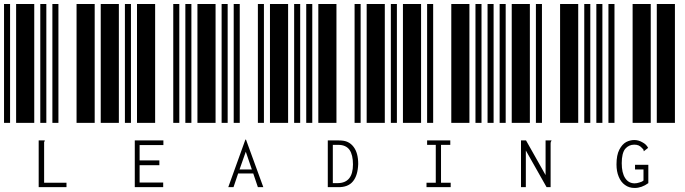

<svg xmlns="http://www.w3.org/2000/svg" viewBox="-20 -610 3400 953"><path d="M0 0V-590H30V0ZM60 0V-590H150V0ZM180 0V-590H210V0ZM240 0V-590H270V0ZM360 0V-590H450V0ZM172 87H202V90Q200 92 199 95Q199 97 199 104V297H310V319H172Z M480 0V-590H570V0ZM600 0V-590H630V0ZM660 0V-590H750V0ZM840 0V-590H870V0ZM900 0V-590H930V0ZM649 87H791V110H673V186H771V210H673V296H790V319H649Z M960 0V-590H1050V0ZM1080 0V-590H1110V0ZM1140 0V-590H1170V0ZM1260 0V-590H1290V0ZM1320 0V-590H1410V0ZM1237 251H1162L1139 319H1113L1198 83H1201L1287 319H1260ZM1230 231 1200 143 1169 231Z M1440 0V-590H1470V0ZM1500 0V-590H1530V0ZM1560 0V-590H1650V0ZM1740 0V-590H1770V0ZM1800 0V-590H1890V0ZM1607 87H1661Q1690 87 1706 95Q1723 103 1735 119Q1758 149 1758 204Q1756 261 1732 290Q1708 320 1657 319H1607ZM1655 299Q1732 299 1732 206Q1732 159 1715 134Q1697 109 1659 109H1632V299Z M1920 0V-590H1950V0ZM1980 0V-590H2070V0ZM2100 0V-590H2130V0ZM2220 0V-590H2310V0ZM2340 0V-590H2370V0ZM2097 297H2143V109H2100V87H2215V109H2169V297H2217V319H2097Z M2400 0V-590H2430V0ZM2460 0V-590H2490V0ZM2520 0V-590H2610V0ZM2640 0V-590H2670V0ZM2760 0V-590H2850V0ZM2566 87H2591L2688 259V87H2717V90Q2714 92 2714 95Q2713 97 2713 104V319H2693L2590 137V319H2566Z M2880 0V-590H2910V0ZM2940 0V-590H2970V0ZM3000 0V-590H3030V0ZM3120 0V-590H3210V0ZM3240 0V-590H3330V0ZM3130 323Q3102 323 3082 308Q3062 294 3051 267Q3040 241 3040 206Q3040 160 3054 133Q3068 106 3088 95Q3108 85 3128 85Q3149 85 3168 96Q3188 106 3197 124L3179 138L3176 141L3175 139Q3175 136 3174 133Q3172 131 3168 126Q3159 116 3150 112Q3141 108 3128 108Q3101 108 3083 129Q3066 151 3066 200Q3066 248 3083 274Q3100 300 3130 300Q3141 300 3153 296Q3166 293 3174 286V231H3132V208H3198V299Q3165 323 3130 323Z"/></svg>

Font: Libre Barcode 39 Text
Style: Regular
Weight: 400
Version: Version 1.005; ttfautohint (v1.8.3)